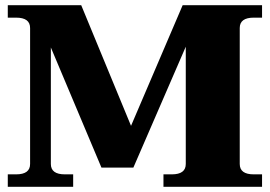

<svg xmlns="http://www.w3.org/2000/svg" viewBox="-20 -720 1040 740"><path d="M10 -48H42Q96 -48 96 -88V-612Q96 -652 42 -652H10V-700H293L485 -235L684 -700H990V-652H958Q904 -652 904 -612V-88Q904 -48 958 -48H990V0H610V-48H642Q696 -48 696 -88V-540L494 -74H371L176 -537V-88Q176 -48 230 -48H262V0H10Z"/></svg>

Font: Taviraj Black
Style: Regular
Weight: 900
Designer: Katatrad Team
Foundry: CadsonDemak
Version: Version 1.001